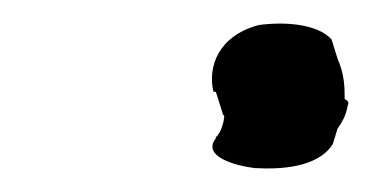

<svg xmlns="http://www.w3.org/2000/svg" viewBox="-20 -745 312 161"><path d="M159 -668H161L167 -649C168 -648 168 -648 168 -647C168 -645 166 -634 161 -630V-629C149 -614 177 -606 194 -604H195C214 -603 246 -604 259 -624L263 -637C266 -641 270 -648 271 -654L272 -658C272 -658 273 -660 269 -662C269 -672 269 -682 263 -696L258 -712C246 -725 219 -727 197 -724C163 -715 154 -689 159 -668Z"/></svg>

Font: Stray Cat
Style: ExBlkObl
Weight: 1000
Version: Version 1.0